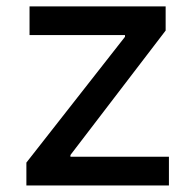

<svg xmlns="http://www.w3.org/2000/svg" viewBox="-20 -565 588 585"><path d="M494.7 0V-87.4H194.6V-92.7L484.7 -471.9V-545.5H70V-458.1H360.8V-452.8L60.4 -69.6V0Z"/></svg>

Font: Inter 465
Style: Regular
Weight: 400
Designer: Rasmus Andersson
Foundry: rsms
Version: Version 3.019;Glyphs 3.1.2 (3151)